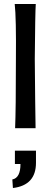

<svg xmlns="http://www.w3.org/2000/svg" viewBox="-20 -645 254 966"><path d="M161 113V174Q161 287 45 301L42 258Q83 250 83 180H55V113ZM54 -625H160Q157 -585 155 -349Q155 -339 157 -141L159 0H56Q60 -92 60 -340Q62 -556 54 -625Z"/></svg>

Font: GFS Neohellenic Rg
Style: Bold
Weight: 700
Designer: Designed by Takis Katsoulidis and George D. Matthiopoulos.
Foundry: Designed by Takis Katsoulidis and George D. Matthiopoulos.
Version: Version 1.0